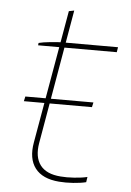

<svg xmlns="http://www.w3.org/2000/svg" viewBox="-49 -681 491 722"><g transform="rotate(5 196.5 -319.5)"><path d="M94 -136 182 -639 202 -643 114 -135Q105 -82 128 -51.5Q151 -21 205 -17Q227 -15 256.5 -17Q286 -19 306 -24L303 -4Q283 1 254.5 3Q226 5 201 3Q138 -2 110.5 -38Q83 -74 94 -136ZM170 -520H378L375 -501H78L79 -510Q94 -514 123 -517Q152 -520 170 -520ZM47 -305H304L300 -287H43Z"/></g></svg>

Font: Fixel Italic Variable Display Thin
Style: Italic
Weight: 100
Italic angle: -10°
Designer: AlfaBravo + MacPaw
Foundry: Kyrylo Tkachov, Marchela Mozhyna, Serhii Makarenko, Maria Weinstein, Zakhar Kryvoshyya
Version: Version 1.210;Glyphs 3.2 (3217)